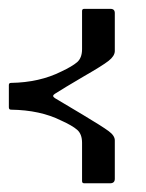

<svg xmlns="http://www.w3.org/2000/svg" viewBox="-70 -590 332 438"><path d="M122.1 -569.8H182.1Q191.9 -569.8 191.9 -560.1V-473.1Q191.4 -461.9 177.7 -451.2Q164.1 -440.4 119.1 -414.6Q74.2 -388.2 55.2 -376Q47.4 -371.1 55.2 -366.2Q75.2 -354.5 119.1 -328.1Q163.1 -301.8 177.7 -291Q192.4 -280.3 191.9 -269V-182.1Q191.9 -172.4 182.1 -171.9H122.1Q117.2 -171.9 117.2 -176.8V-264.2Q117.2 -284.2 106 -293.9Q94.7 -303.7 69.8 -314.9Q22 -338.9 -44.9 -339.8Q-49.8 -339.8 -49.8 -345.2V-396Q-49.8 -400.9 -44.9 -400.9Q20 -401.9 69.8 -426.8Q94.7 -438.5 106 -448.2Q117.2 -458 117.2 -478V-564.9Q117.2 -569.8 122.1 -569.8Z"/></svg>

Font: BrevierViennese-Regular
Style: Regular
Weight: 400
Designer: Johannes Lang & Ellmer Stefan
Foundry: Johannes Lang & Ellmer Stefan
Version: Version 1.001;PS 001.001;hotconv 1.0.70;makeotf.lib2.5.58329